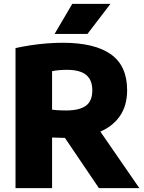

<svg xmlns="http://www.w3.org/2000/svg" viewBox="-20 -970 742 990"><path d="M60 0V-722Q95 -730 135.8 -736.2Q176.5 -742.5 219.2 -746Q262 -749.5 303.5 -749.5Q468 -749.5 551.8 -690Q635.5 -630.5 635.5 -505Q635.5 -424 596.5 -369.2Q557.5 -314.5 486.2 -286.8Q415 -259 318 -259Q299 -259 282.5 -259.8Q266 -260.5 248.5 -261V0ZM490 0 260 -340H464L698.5 0ZM322 -400.5Q389 -400.5 422.5 -424.5Q456 -448.5 456 -504.5Q456 -541 441.2 -564.5Q426.5 -588 397.5 -599Q368.5 -610 325 -610Q303.5 -610 284.5 -608.2Q265.5 -606.5 248.5 -603V-404.5Q261 -403 272.8 -402Q284.5 -401 296.8 -400.8Q309 -400.5 322 -400.5ZM261.5 -795 352.5 -950H549.5L431 -795Z"/></svg>

Font: Encode Sans SC Condensed Thin ExtraBold
Style: Regular
Weight: 800
Version: Version 3.002